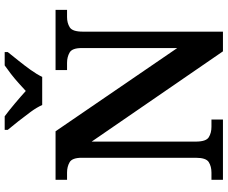

<svg xmlns="http://www.w3.org/2000/svg" viewBox="-96 -875 971 819"><g transform="rotate(-90 389.5 -465.5)"><path d="M32 0V-49H63Q89 -49 107.5 -60.5Q126 -72 126 -116V-602Q126 -643 107 -654Q88 -665 63 -665H32V-714H239L594 -195V-603Q594 -643 575 -654Q556 -665 531 -665H500V-714H757V-665H726Q701 -665 682.5 -653.5Q664 -642 664 -598V0H580L195 -560V-116Q195 -72 213.5 -60.5Q232 -49 258 -49H289V0ZM351 -771Q341 -794 321.5 -820.5Q302 -847 281.5 -873Q261 -899 245 -918V-931H303Q326 -914 357 -888Q388 -862 411 -841Q426 -855 445 -872Q464 -889 484 -904.5Q504 -920 520 -931H577V-918Q562 -899 541 -873Q520 -847 501 -820.5Q482 -794 471 -771Z"/></g></svg>

Font: Noto Serif Vithkuqi SemiBold
Style: Regular
Weight: 600
Version: Version 1.005